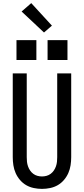

<svg xmlns="http://www.w3.org/2000/svg" viewBox="-20 -1207 540 1235"><path d="M250 8Q224 8 197.5 2.5Q171 -3 148.5 -16Q126 -29 108.5 -49.5Q91 -70 80.5 -94Q70 -118 66 -144Q62 -170 62 -196V-735H152V-196Q152 -181 153.5 -166.5Q155 -152 160 -137.5Q165 -123 173.5 -110.5Q182 -98 194 -89Q206 -80 220.5 -76Q235 -72 250 -72Q265 -72 279.5 -76Q294 -80 306 -89Q318 -98 326.5 -110.5Q335 -123 340 -137.5Q345 -152 346.5 -166.5Q348 -181 348 -196V-735H438V-196Q438 -170 434 -144Q430 -118 419.5 -94Q409 -70 391.5 -49.5Q374 -29 351.5 -16Q329 -3 302.5 2.5Q276 8 250 8ZM286 -821V-949H414V-821ZM86 -821V-949H214V-821ZM263 -998 119 -1133 181 -1187 314 -1042Z"/></svg>

Font: Iosevka SS04 Medium
Style: Regular
Weight: 500
Monospace: yes
Designer: Belleve Invis
Foundry: Belleve Invis
Version: Version 19.0.0; ttfautohint (v1.8.4)